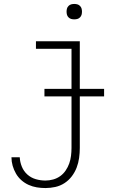

<svg xmlns="http://www.w3.org/2000/svg" viewBox="-20 -729 640 972"><path d="M210 223Q188 223 166.5 219.5Q145 216 125 207Q105 198 88.5 183.5Q72 169 61 150Q50 131 44 110Q38 89 38 67H80Q81 91 90.5 114.5Q100 138 118.5 154.5Q137 171 161 178Q185 185 210 185Q230 185 249.5 179.5Q269 174 285 162.5Q301 151 312.5 134Q324 117 330.5 98.5Q337 80 339.5 60Q342 40 342 20V-482H162V-520H384V20Q384 45 380.5 70.5Q377 96 368 119.5Q359 143 343.5 163.5Q328 184 306.5 198Q285 212 260 217.5Q235 223 210 223ZM356 -631Q348 -631 340.5 -633Q333 -635 327 -641Q321 -647 319 -654.5Q317 -662 317 -670Q317 -678 319 -685.5Q321 -693 327 -699Q333 -705 340.5 -707Q348 -709 356 -709Q364 -709 371.5 -707Q379 -705 385 -699Q391 -693 393 -685.5Q395 -678 395 -670Q395 -662 393 -654.5Q391 -647 385 -641Q379 -635 371.5 -633Q364 -631 356 -631ZM205 -241V-279H507V-241Z"/></svg>

Font: Zed Sans Extralight Extended
Style: Regular
Weight: 200
Width: 7
Designer: Belleve Invis
Foundry: Belleve Invis
Version: Version 1.0.0; ttfautohint (v1.8.4)